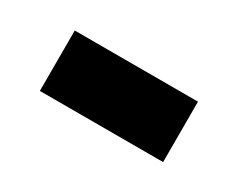

<svg xmlns="http://www.w3.org/2000/svg" viewBox="-34 -45 389 313"><g transform="rotate(30 160.0 112.0)"><path d="M43.9 168.9V55.2H275.9V168.9Z"/></g></svg>

Font: Cooper Hewitt
Style: Semibold
Weight: 709
Designer: Village Type and Design LLC
Foundry: Cooper Hewitt Smithsonian Design Museum
Version: 1.000